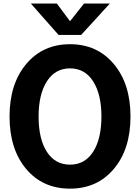

<svg xmlns="http://www.w3.org/2000/svg" viewBox="-20 -1073 810 1110"><path d="M35.2 -399.4Q35.2 -587.9 131.3 -702.6Q227.5 -817.4 384.8 -817.4Q542 -817.4 638.2 -702.6Q734.4 -587.9 734.4 -399.4Q734.4 -210.9 638.2 -96.7Q542 17.6 384.8 17.6Q226.6 17.6 130.9 -96.7Q35.2 -210.9 35.2 -399.4ZM203.1 -399.4Q203.1 -269.5 251 -195.3Q298.8 -121.1 384.8 -121.1Q470.7 -121.1 518.6 -195.8Q566.4 -270.5 566.4 -399.4Q566.4 -527.3 518.6 -602.5Q470.7 -677.7 384.8 -677.7Q298.8 -677.7 251 -602.5Q203.1 -527.3 203.1 -399.4ZM158.2 -1052.7H308.6L384.8 -950.2L465.8 -1052.7H615.2L449.2 -871.1H318.4Z"/></svg>

Font: Gothic A1 Black
Style: Regular
Weight: 900
Version: Version 2.50